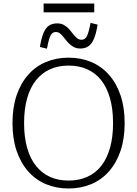

<svg xmlns="http://www.w3.org/2000/svg" viewBox="-20 -1055 780 1092"><path d="M370 17Q300 17 241.5 -7.5Q183 -32 140.5 -80Q98 -128 74.5 -197Q51 -266 51 -355Q51 -444 74.5 -513Q98 -582 140.5 -630Q183 -678 241.5 -702.5Q300 -727 370 -727Q440 -727 498.5 -702.5Q557 -678 599.5 -630Q642 -582 665.5 -513Q689 -444 689 -355Q689 -266 665.5 -197Q642 -128 599.5 -80Q557 -32 498.5 -7.5Q440 17 370 17ZM370 -28Q429 -28 476 -49Q523 -70 555.5 -111Q588 -152 605.5 -213.5Q623 -275 623 -355Q623 -435 605.5 -496.5Q588 -558 555.5 -599Q523 -640 476 -661Q429 -682 370 -682Q311 -682 264.5 -661Q218 -640 185 -599Q152 -558 134.5 -496.5Q117 -435 117 -355Q117 -275 134.5 -213.5Q152 -152 185 -111Q218 -70 264.5 -49Q311 -28 370 -28ZM437 -779Q414 -779 397.5 -788.5Q381 -798 368 -812Q355 -826 344.5 -840Q334 -854 323 -863.5Q312 -873 298 -873Q283 -873 274 -862.5Q265 -852 259 -831Q253 -810 247 -778L207 -788Q215 -837 227 -866.5Q239 -896 258 -909Q277 -922 305 -922Q327 -922 343.5 -913Q360 -904 372.5 -890Q385 -876 395.5 -862Q406 -848 417.5 -838.5Q429 -829 443 -829Q459 -829 468 -840Q477 -851 483 -872.5Q489 -894 495 -925L535 -915Q527 -864 514.5 -834.5Q502 -805 483 -792Q464 -779 437 -779ZM228 -1035H516V-985H228Z"/></svg>

Font: Roboto Serif SemiCondensed ExtraLight
Style: Regular
Weight: 250
Width: 4
Designer: Greg Gazdowicz
Foundry: Commercial Type
Version: Version 1.007